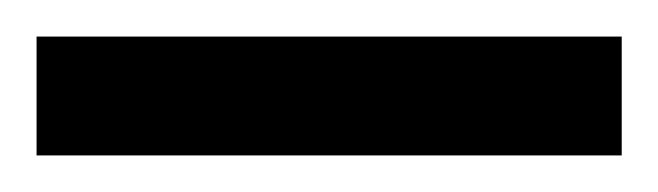

<svg xmlns="http://www.w3.org/2000/svg" viewBox="-20 -775 360 105"><path d="M0 -690V-755H320V-690Z"/></svg>

Font: Ruda
Style: Regular
Weight: 400
Designer: Mariela Monsalve and Angelina Sanchez
Foundry: Mariela Monsalve and Angelina Sanchez
Version: Version 2.000